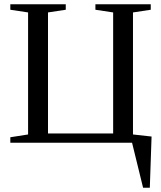

<svg xmlns="http://www.w3.org/2000/svg" viewBox="-20 -675 762 908"><path d="M608.9 -39.1 696.8 -29.3 688.5 212.9H656.7L604.5 0H28.8V-25.9L112.8 -39.1V-616.2L28.8 -628.9V-654.8H291V-628.9L207 -616.2V-43.9H515.1V-616.2L431.2 -628.9V-654.8H692.9V-628.9L608.9 -616.2Z"/></svg>

Font: Tinos
Style: Regular
Weight: 400
Designer: Steve Matteson
Foundry: Monotype Imaging Inc.
Version: Version 1.23